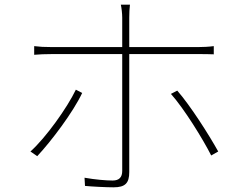

<svg xmlns="http://www.w3.org/2000/svg" viewBox="-20 -787 1040 820"><path d="M331 -390 304 -404C267 -327 176 -199 110 -140L139 -120C198 -183 292 -307 331 -390ZM737 -400 710 -386C767 -322 846 -194 882 -123L912 -140C872 -212 793 -336 737 -400ZM126 -590V-553C151 -555 169 -556 200 -556H502V-543C502 -495 502 -128 502 -57C502 -30 489 -16 461 -16C433 -16 386 -20 341 -28L343 7C374 10 434 13 465 13C515 13 532 -5 532 -52C532 -111 532 -461 532 -543V-556H829C850 -556 871 -556 893 -555V-590C870 -587 847 -586 828 -586H532V-712C532 -730 533 -753 535 -767H496C499 -755 502 -729 502 -712V-586H199C167 -586 152 -587 126 -590Z"/></svg>

Font: Harano Aji Gothic K1 ExtraLight
Style: Regular
Weight: 250
Foundry: Masamichi Hosoda
Version: HaranoAjiGothicK1-ExtraLight version 20230610;ttx 4.39.4